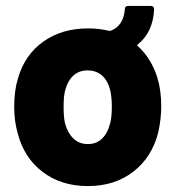

<svg xmlns="http://www.w3.org/2000/svg" viewBox="-20 -621 593 649"><path d="M525 -262Q525 -219 515 -174Q494 -90 431 -41Q368 8 277 8Q187 8 124 -40Q61 -88 40 -170Q28 -211 28 -260Q28 -315 41 -357Q64 -436 126.5 -480.5Q189 -525 278 -525Q314 -525 348 -517Q351 -516 354 -517Q397 -533 402 -589Q402 -601 414 -601H489Q501 -601 501 -589Q497 -512 446 -471Q442 -467 446 -465Q492 -423 512 -358Q525 -316 525 -262ZM358 -260Q358 -294 352 -318Q344 -349 324.5 -366Q305 -383 276 -383Q247 -383 228 -365.5Q209 -348 201 -318Q195 -299 195 -260Q195 -224 200 -203Q209 -171 228.5 -152.5Q248 -134 277 -134Q306 -134 325 -152.5Q344 -171 352 -203Q358 -223 358 -260Z"/></svg>

Font: BARLOWEXTRABOLD
Style: Regular
Weight: 800
Designer: Jeremy Tribby
Foundry: Tribby Type
Version: Version 1.422